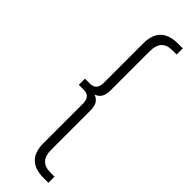

<svg xmlns="http://www.w3.org/2000/svg" viewBox="-312 -746 945 945"><g transform="rotate(45 160.0 -274.0)"><path d="M62 -296V-253H97C127 -253 142 -236 142 -201V74C142 154 183 194 265 194H297V151H268C217 151 192 124 192 70V-200C192 -244 179 -263 151 -274C179 -285 192 -304 192 -348V-618C192 -672 217 -699 268 -699H297V-742H265C183 -742 142 -702 142 -622V-347C142 -313 127 -296 97 -296Z"/></g></svg>

Font: Montserrat Light
Style: Regular
Weight: 300
Designer: Julieta Ulanovsky
Foundry: Julieta Ulanovsky
Version: Version 7.200